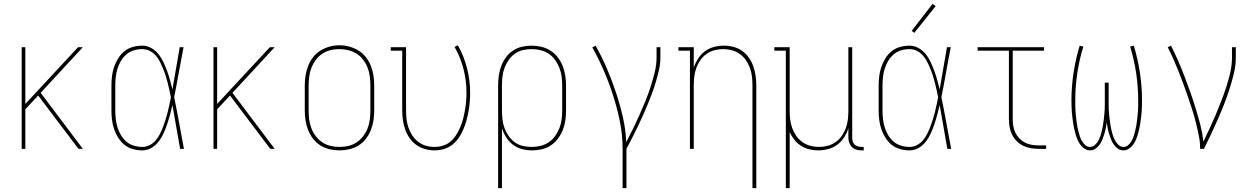

<svg xmlns="http://www.w3.org/2000/svg" viewBox="-20 -776 6540 1001"><path d="M93 0V-530H112V-234L387 -530H412L192 -292L412 0H389L201 -249L179 -278L112 -206V0Z M722 8Q698 8 673.5 1.5Q649 -5 629.5 -20.5Q610 -36 596.5 -57.5Q583 -79 575 -102.5Q567 -126 564 -150.5Q561 -175 561 -200V-330Q561 -355 564 -379.5Q567 -404 575 -427.5Q583 -451 596.5 -472.5Q610 -494 629.5 -509.5Q649 -525 673.5 -531.5Q698 -538 722 -538Q747 -538 769 -525.5Q791 -513 806.5 -493.5Q822 -474 832.5 -451Q843 -428 851.5 -405Q860 -382 866.5 -358Q873 -334 879 -310Q889 -365 898 -420Q907 -475 917 -530H937Q924 -465 912.5 -399.5Q901 -334 888 -269Q902 -202 914 -134.5Q926 -67 939 0H919Q909 -57 899 -114Q889 -171 879 -228Q873 -203 866.5 -178.5Q860 -154 852 -130Q844 -106 833.5 -82.5Q823 -59 808 -39Q793 -19 770.5 -5.5Q748 8 722 8ZM722 -10Q742 -10 760.5 -19.5Q779 -29 792 -44.5Q805 -60 814 -78Q823 -96 830 -114.5Q837 -133 843 -152Q849 -171 854 -190.5Q859 -210 863 -229.5Q867 -249 871 -269Q867 -288 863 -307Q859 -326 854 -345Q849 -364 843 -383Q837 -402 829.5 -420Q822 -438 813 -455.5Q804 -473 791 -487.5Q778 -502 760 -511Q742 -520 722 -520Q700 -520 678 -513.5Q656 -507 639 -492.5Q622 -478 610.5 -458.5Q599 -439 592.5 -418Q586 -397 583.5 -374.5Q581 -352 581 -330V-200Q581 -178 583.5 -155.5Q586 -133 592.5 -112Q599 -91 610.5 -71.5Q622 -52 639 -37.5Q656 -23 678 -16.5Q700 -10 722 -10Z M1093 0V-530H1112V-234L1387 -530H1412L1192 -292L1412 0H1389L1201 -249L1179 -278L1112 -206V0Z M1750 8Q1724 8 1698 2Q1672 -4 1650 -18Q1628 -32 1612 -53Q1596 -74 1586.5 -98Q1577 -122 1573 -148Q1569 -174 1569 -200V-330Q1569 -356 1573 -382Q1577 -408 1586.5 -432.5Q1596 -457 1612.5 -478Q1629 -499 1651 -512.5Q1673 -526 1698.5 -533Q1724 -540 1750 -540Q1776 -540 1801.5 -533Q1827 -526 1849 -512.5Q1871 -499 1887.5 -478Q1904 -457 1913.5 -432.5Q1923 -408 1927 -382Q1931 -356 1931 -330V-200Q1931 -174 1927 -148Q1923 -122 1913.5 -98Q1904 -74 1888 -53Q1872 -32 1850 -18Q1828 -4 1802 2Q1776 8 1750 8ZM1750 -10Q1774 -10 1797 -15.5Q1820 -21 1839.5 -34Q1859 -47 1873.5 -66Q1888 -85 1896.5 -107Q1905 -129 1908 -152.5Q1911 -176 1911 -200V-330Q1911 -354 1908 -377.5Q1905 -401 1896.5 -423Q1888 -445 1873.5 -464.5Q1859 -484 1838.5 -496.5Q1818 -509 1794.5 -514.5Q1771 -520 1748 -520Q1724 -520 1701 -514Q1678 -508 1659 -495Q1640 -482 1626 -463Q1612 -444 1603.5 -422Q1595 -400 1592 -376.5Q1589 -353 1589 -330V-200Q1589 -176 1592 -152.5Q1595 -129 1603.5 -107Q1612 -85 1626.5 -66Q1641 -47 1660.5 -34Q1680 -21 1703 -15.5Q1726 -10 1750 -10Z M2245 8Q2220 8 2195.5 1Q2171 -6 2150.5 -20.5Q2130 -35 2115.5 -56Q2101 -77 2092.5 -101Q2084 -125 2080.5 -150Q2077 -175 2077 -200V-512H2017V-530H2097V-200Q2097 -177 2099.5 -154.5Q2102 -132 2109.5 -110.5Q2117 -89 2129.5 -70Q2142 -51 2160 -37Q2178 -23 2200 -16.5Q2222 -10 2245 -10Q2268 -10 2290.5 -17Q2313 -24 2330 -39Q2347 -54 2359 -73.5Q2371 -93 2380 -114Q2389 -135 2394.5 -157Q2400 -179 2404 -201.5Q2408 -224 2410 -247Q2412 -270 2412 -293Q2412 -355 2396.5 -416Q2381 -477 2350 -531L2367 -540Q2399 -483 2415 -420Q2431 -357 2431 -293Q2431 -268 2429 -243.5Q2427 -219 2422.5 -194.5Q2418 -170 2411.5 -146.5Q2405 -123 2395 -100Q2385 -77 2371 -56.5Q2357 -36 2337.5 -21Q2318 -6 2294 1Q2270 8 2245 8Z M2577 205V-330Q2577 -356 2580.5 -381.5Q2584 -407 2593 -431Q2602 -455 2617 -476Q2632 -497 2653.5 -511.5Q2675 -526 2700 -532Q2725 -538 2751 -538Q2777 -538 2802.5 -532Q2828 -526 2850 -512Q2872 -498 2888 -477Q2904 -456 2913.5 -432Q2923 -408 2927 -382Q2931 -356 2931 -330V-200Q2931 -174 2927.5 -148.5Q2924 -123 2914.5 -99Q2905 -75 2889.5 -54Q2874 -33 2852.5 -18.5Q2831 -4 2805.5 2Q2780 8 2754 8Q2728 8 2702 1.5Q2676 -5 2655 -21Q2634 -37 2619.5 -59.5Q2605 -82 2597 -107V205ZM2751 -10Q2774 -10 2797.5 -15.5Q2821 -21 2840.5 -34Q2860 -47 2874 -66.5Q2888 -86 2896.5 -108Q2905 -130 2908 -153Q2911 -176 2911 -200V-330Q2911 -354 2908 -377Q2905 -400 2896.5 -422Q2888 -444 2874 -463.5Q2860 -483 2840.5 -496Q2821 -509 2797.5 -514.5Q2774 -520 2751 -520Q2728 -520 2705 -514.5Q2682 -509 2663.5 -495.5Q2645 -482 2631.5 -462.5Q2618 -443 2610 -421Q2602 -399 2599.5 -376Q2597 -353 2597 -330V-200Q2597 -177 2599.5 -154Q2602 -131 2610 -109Q2618 -87 2631.5 -67.5Q2645 -48 2663.5 -34.5Q2682 -21 2705 -15.5Q2728 -10 2751 -10Z M3226 205V0Q3226 -70 3212.5 -138.5Q3199 -207 3178 -273.5Q3157 -340 3129.5 -404Q3102 -468 3068 -529L3085 -538Q3118 -480 3144 -419Q3170 -358 3191 -295Q3212 -232 3227 -167Q3242 -102 3245 -35Q3263 -70 3280.5 -105.5Q3298 -141 3314 -177Q3330 -213 3345 -249.5Q3360 -286 3372 -323.5Q3384 -361 3393.5 -399.5Q3403 -438 3403 -477V-530H3423V-477Q3423 -445 3416 -413.5Q3409 -382 3400 -351.5Q3391 -321 3380 -291Q3369 -261 3356.5 -231Q3344 -201 3331 -172Q3318 -143 3304 -114Q3290 -85 3275.5 -56.5Q3261 -28 3246 0V205Z M3903 205V-330Q3903 -353 3900.5 -376Q3898 -399 3890 -421Q3882 -443 3869 -462Q3856 -481 3837 -494.5Q3818 -508 3795.5 -514Q3773 -520 3750 -520Q3727 -520 3704.5 -514Q3682 -508 3663 -494.5Q3644 -481 3631 -462Q3618 -443 3610 -421Q3602 -399 3599.5 -376Q3597 -353 3597 -330V0H3577V-512H3517V-530H3597V-423Q3605 -448 3619.5 -470.5Q3634 -493 3655 -508.5Q3676 -524 3701.5 -531Q3727 -538 3754 -538Q3779 -538 3804 -531.5Q3829 -525 3849.5 -510.5Q3870 -496 3884.5 -475Q3899 -454 3907.5 -430Q3916 -406 3919.5 -380.5Q3923 -355 3923 -330V205Z M4077 205V-512H4017V-530H4097V-200Q4097 -177 4099.5 -154Q4102 -131 4110 -109Q4118 -87 4131 -68Q4144 -49 4163 -35.5Q4182 -22 4204.5 -16Q4227 -10 4250 -10Q4273 -10 4295.5 -16Q4318 -22 4337 -35.5Q4356 -49 4369 -68Q4382 -87 4390 -109Q4398 -131 4400.5 -154Q4403 -177 4403 -200V-530H4423V-59Q4423 -49 4425.5 -39.5Q4428 -30 4435 -23Q4442 -16 4452 -13Q4462 -10 4471 -10H4483V8H4471Q4458 8 4444.5 4Q4431 0 4421.5 -9.5Q4412 -19 4407.5 -32Q4403 -45 4403 -59V-107Q4395 -82 4380.5 -59.5Q4366 -37 4345 -21.5Q4324 -6 4298.5 1Q4273 8 4246 8Q4223 8 4199.5 2.5Q4176 -3 4156 -16Q4136 -29 4121 -48Q4106 -67 4097 -88V205Z M4722 8Q4698 8 4673.5 1.5Q4649 -5 4629.5 -20.5Q4610 -36 4596.5 -57.5Q4583 -79 4575 -102.5Q4567 -126 4564 -150.5Q4561 -175 4561 -200V-330Q4561 -355 4564 -379.5Q4567 -404 4575 -427.5Q4583 -451 4596.5 -472.5Q4610 -494 4629.5 -509.5Q4649 -525 4673.5 -531.5Q4698 -538 4722 -538Q4747 -538 4769 -525.5Q4791 -513 4806.5 -493.5Q4822 -474 4832.5 -451Q4843 -428 4851.5 -405Q4860 -382 4866.5 -358Q4873 -334 4879 -310Q4889 -365 4898 -420Q4907 -475 4917 -530H4937Q4924 -465 4912.5 -399.5Q4901 -334 4888 -269Q4902 -202 4914 -134.5Q4926 -67 4939 0H4919Q4909 -57 4899 -114Q4889 -171 4879 -228Q4873 -203 4866.5 -178.5Q4860 -154 4852 -130Q4844 -106 4833.5 -82.5Q4823 -59 4808 -39Q4793 -19 4770.5 -5.5Q4748 8 4722 8ZM4722 -10Q4742 -10 4760.5 -19.5Q4779 -29 4792 -44.5Q4805 -60 4814 -78Q4823 -96 4830 -114.5Q4837 -133 4843 -152Q4849 -171 4854 -190.5Q4859 -210 4863 -229.5Q4867 -249 4871 -269Q4867 -288 4863 -307Q4859 -326 4854 -345Q4849 -364 4843 -383Q4837 -402 4829.5 -420Q4822 -438 4813 -455.5Q4804 -473 4791 -487.5Q4778 -502 4760 -511Q4742 -520 4722 -520Q4700 -520 4678 -513.5Q4656 -507 4639 -492.5Q4622 -478 4610.5 -458.5Q4599 -439 4592.5 -418Q4586 -397 4583.5 -374.5Q4581 -352 4581 -330V-200Q4581 -178 4583.5 -155.5Q4586 -133 4592.5 -112Q4599 -91 4610.5 -71.5Q4622 -52 4639 -37.5Q4656 -23 4678 -16.5Q4700 -10 4722 -10ZM4747 -605 4733 -615 4842 -756 4858 -744Z M5395 0Q5374 0 5353.5 -3.5Q5333 -7 5314.5 -16Q5296 -25 5281 -40Q5266 -55 5256.5 -74Q5247 -93 5243.5 -113.5Q5240 -134 5240 -155V-512H5077V-530H5423V-512H5260V-155Q5260 -136 5263 -118Q5266 -100 5274 -83.5Q5282 -67 5295 -54Q5308 -41 5324 -32.5Q5340 -24 5358.5 -21Q5377 -18 5395 -18H5434V0Z M5663 8Q5648 8 5635 -0.5Q5622 -9 5613 -21Q5604 -33 5598 -47Q5592 -61 5588 -75Q5584 -89 5580.5 -104Q5577 -119 5575 -133.5Q5573 -148 5571 -163Q5569 -178 5568 -193Q5567 -208 5566.5 -223Q5566 -238 5566 -253Q5566 -325 5577 -397Q5588 -469 5609 -538L5628 -533Q5607 -465 5596.5 -394.5Q5586 -324 5586 -253Q5586 -239 5586 -225.5Q5586 -212 5587 -198.5Q5588 -185 5589.5 -171.5Q5591 -158 5592.5 -144.5Q5594 -131 5596.5 -117.5Q5599 -104 5602.5 -91Q5606 -78 5610 -65Q5614 -52 5621 -40Q5628 -28 5638.5 -19Q5649 -10 5663 -10Q5677 -10 5688 -20Q5699 -30 5706 -42.5Q5713 -55 5717.5 -68.5Q5722 -82 5725 -95.5Q5728 -109 5730.5 -123.5Q5733 -138 5734.5 -152Q5736 -166 5737.5 -180Q5739 -194 5739.5 -208Q5740 -222 5740 -236.5Q5740 -251 5740 -265V-345H5760V-265Q5760 -251 5760 -236.5Q5760 -222 5760.5 -208Q5761 -194 5762.5 -180Q5764 -166 5765.5 -152Q5767 -138 5769.5 -123.5Q5772 -109 5775 -95.5Q5778 -82 5782.5 -68.5Q5787 -55 5794 -42.5Q5801 -30 5812 -20Q5823 -10 5837 -10Q5851 -10 5861.5 -19Q5872 -28 5879 -40Q5886 -52 5890 -65Q5894 -78 5897.5 -91Q5901 -104 5903.5 -117.5Q5906 -131 5907.5 -144.5Q5909 -158 5910.5 -171.5Q5912 -185 5913 -198.5Q5914 -212 5914 -225.5Q5914 -239 5914 -253Q5914 -324 5903.5 -394.5Q5893 -465 5872 -533L5891 -538Q5912 -469 5923 -397Q5934 -325 5934 -253Q5934 -238 5933.5 -223Q5933 -208 5932 -193Q5931 -178 5929 -163Q5927 -148 5925 -133.5Q5923 -119 5919.5 -104Q5916 -89 5912 -75Q5908 -61 5902 -47Q5896 -33 5887 -21Q5878 -9 5865 -0.5Q5852 8 5837 8Q5837 8 5837 8Q5837 8 5837 8Q5822 8 5809 -0.5Q5796 -9 5787 -22Q5778 -35 5772.5 -49Q5767 -63 5762.5 -77.5Q5758 -92 5755 -107Q5752 -122 5750 -138Q5748 -122 5745 -107Q5742 -92 5737.5 -77.5Q5733 -63 5727.5 -49Q5722 -35 5713 -22Q5704 -9 5691 -0.5Q5678 8 5663 8Q5663 8 5663 8Q5663 8 5663 8Z M6237 0Q6237 -35 6230 -69.5Q6223 -104 6214.5 -137.5Q6206 -171 6195.5 -204.5Q6185 -238 6173.5 -271Q6162 -304 6150 -337Q6138 -370 6125 -402.5Q6112 -435 6098 -467Q6084 -499 6068 -530L6085 -538Q6105 -499 6122.5 -458.5Q6140 -418 6156 -376.5Q6172 -335 6186.5 -293.5Q6201 -252 6214 -210Q6227 -168 6238 -125Q6249 -82 6254 -38Q6271 -73 6287.5 -108.5Q6304 -144 6319 -179.5Q6334 -215 6348 -251.5Q6362 -288 6374 -325Q6386 -362 6394.5 -400Q6403 -438 6403 -477V-530H6423V-477Q6423 -435 6413 -393.5Q6403 -352 6390 -311.5Q6377 -271 6361.5 -231.5Q6346 -192 6329 -153.5Q6312 -115 6294 -76.5Q6276 -38 6257 0Z"/></svg>

Font: Iosevka Slab Thin
Style: Regular
Weight: 100
Monospace: yes
Designer: Belleve Invis
Foundry: Belleve Invis
Version: Version 11.1.0; ttfautohint (v1.8.3)